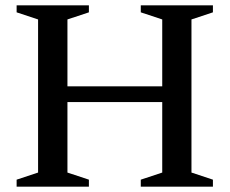

<svg xmlns="http://www.w3.org/2000/svg" viewBox="-20 -696 856 716"><path d="M231.5 -52.5 311.5 -26V0H42V-26L122 -52.5V-623.5L42 -650V-676H311.5V-650L231.5 -623.5ZM694 -52.5 774 -26V0H505V-26L585 -52.5V-623.5L505 -650V-676H774V-650L694 -623.5ZM168 -315.5V-374H648.5V-315.5Z"/></svg>

Font: Newsreader 16pt Medium
Style: Regular
Weight: 500
Designer: Hugues Gentile
Foundry: Production Type
Version: Version 1.003